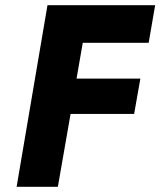

<svg xmlns="http://www.w3.org/2000/svg" viewBox="-20 -720 618 740"><path d="M163 -700 44 0H203L252 -281H497L521 -417H275L299 -555H553L578 -700Z"/></svg>

Font: Jost*
Style: Bold Italic
Weight: 700
Italic angle: -10°
Version: Version 3.7